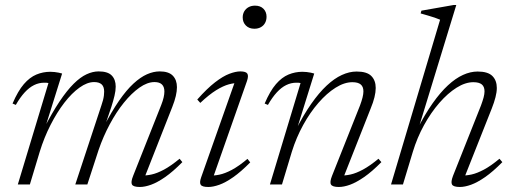

<svg xmlns="http://www.w3.org/2000/svg" viewBox="-20 -735 2048 765"><path d="M553 -20.5 545.5 -36Q562.5 -35 584.2 -39.8Q606 -44.5 633.5 -59.2Q661 -74 695.5 -102.5L706.5 -89Q669 -51 638 -29.5Q607 -8 582 1Q557 10 537.5 10Q511 10 505.8 0.2Q500.5 -9.5 510.5 -34.5L622.5 -317Q629 -333.5 632 -346.8Q635 -360 635 -370.5Q635 -389 625.2 -398.5Q615.5 -408 595.5 -408Q567 -408 535.5 -385.8Q504 -363.5 473.5 -325.8Q443 -288 417 -239.2Q391 -190.5 373 -138L328 0H280L384 -315Q388 -326.5 390.5 -336.2Q393 -346 394 -354.5Q395 -363 395 -370Q395 -389.5 385 -398.8Q375 -408 355 -408Q327.5 -408 296.8 -386Q266 -364 236.5 -325.8Q207 -287.5 181.5 -237.5Q156 -187.5 138.5 -131L99 0H51L173 -404Q170.5 -405 166.5 -405.2Q162.5 -405.5 156.5 -405.5Q135 -405.5 115.8 -396Q96.5 -386.5 78.5 -367Q60.5 -347.5 43 -317L30 -322.5Q51.5 -372.5 75 -399.8Q98.5 -427 125 -438Q151.5 -449 180.5 -449Q189 -449 197.5 -448Q206 -447 213.8 -445.5Q221.5 -444 227.5 -442L158 -220H153.5Q187.5 -286 217.2 -330.5Q247 -375 273.5 -401.2Q300 -427.5 324.8 -439Q349.5 -450.5 373 -450.5Q409.5 -450.5 425.2 -434.2Q441 -418 441 -390Q441 -373.5 436.2 -353.5Q431.5 -333.5 423.5 -308.5L396 -227.5H392Q424.5 -290.5 454.2 -333.5Q484 -376.5 511.8 -402Q539.5 -427.5 565.5 -439Q591.5 -450.5 616.5 -450.5Q652 -450.5 668.5 -433.5Q685 -416.5 685 -387.5Q685 -372 680.5 -352.5Q676 -333 666.5 -309Z M781.5 -28.5 918.5 -416.5 932 -404Q914.5 -405 892 -399Q869.5 -393 841.2 -375.5Q813 -358 778 -325L766 -338.5Q805 -382.5 836.8 -407Q868.5 -431.5 893.8 -441Q919 -450.5 937.5 -450.5Q960 -450.5 965.5 -441.5Q971 -432.5 964 -412L826.5 -20.5L814.5 -36Q831.5 -34.5 853.8 -39Q876 -43.5 903.8 -58.2Q931.5 -73 966 -102L977 -88Q940 -50.5 909.2 -29Q878.5 -7.5 853.8 1.2Q829 10 810 10Q785.5 10 779.8 1.2Q774 -7.5 781.5 -28.5ZM947 -665.5Q947 -679 953.2 -689.8Q959.5 -700.5 970.5 -706.5Q981.5 -712.5 996 -712.5Q1017.5 -712.5 1029.8 -700Q1042 -687.5 1042 -668.5Q1042 -654.5 1036.2 -643.8Q1030.5 -633 1019.5 -626.8Q1008.5 -620.5 993.5 -620.5Q972.5 -620.5 959.8 -633.2Q947 -646 947 -665.5Z M1047.5 -317 1034.5 -322.5Q1056 -372.5 1079.5 -399.8Q1103 -427 1129.5 -438Q1156 -449 1185 -449Q1193.5 -449 1202 -448Q1210.5 -447 1218.2 -445.5Q1226 -444 1232 -442L1161.5 -216H1158Q1189 -277 1220 -321.2Q1251 -365.5 1281.5 -394Q1312 -422.5 1342 -436.2Q1372 -450 1401 -450Q1442 -450 1459.5 -432.2Q1477 -414.5 1477 -384.5Q1477 -368 1472 -347.5Q1467 -327 1457 -303L1345.5 -20.5L1338 -36Q1355.5 -35 1377 -39.8Q1398.5 -44.5 1426 -59.2Q1453.5 -74 1488 -102.5L1499.5 -89Q1462 -51 1430.8 -29.5Q1399.5 -8 1374.8 1Q1350 10 1330 10Q1304.5 10 1298.8 0.2Q1293 -9.5 1303 -34.5L1414.5 -315Q1421 -332.5 1424.5 -346.5Q1428 -360.5 1428 -371Q1428 -389.5 1417.2 -398.5Q1406.5 -407.5 1384 -407.5Q1352 -407.5 1317 -385.5Q1282 -363.5 1248.8 -325.2Q1215.5 -287 1188 -237Q1160.5 -187 1143 -131L1103.5 0H1055.5L1177.5 -404Q1175 -405 1171 -405.2Q1167 -405.5 1161 -405.5Q1139.5 -405.5 1120.2 -396Q1101 -386.5 1083 -367Q1065 -347.5 1047.5 -317Z M1625 -130.5 1585.5 0H1538L1733.5 -656.5Q1724.5 -660.5 1711.8 -664.8Q1699 -669 1684.8 -673.2Q1670.5 -677.5 1656 -681.5L1659 -692.5L1787 -715H1798L1646.5 -220H1642.5Q1673 -280 1703.8 -323.5Q1734.5 -367 1764.8 -395Q1795 -423 1824.8 -436.5Q1854.5 -450 1883 -450Q1924 -450 1941.8 -432.2Q1959.5 -414.5 1959.5 -384.5Q1959.5 -368 1954.2 -347.5Q1949 -327 1939.5 -303L1827.5 -20.5L1820 -36Q1837.5 -35 1859 -39.8Q1880.5 -44.5 1908.2 -59.2Q1936 -74 1970 -102.5L1981.5 -89Q1944 -51 1913 -29.5Q1882 -8 1857 1Q1832 10 1812.5 10Q1786.5 10 1781 0.2Q1775.5 -9.5 1785 -34.5L1896.5 -315Q1903 -332.5 1906.8 -346.5Q1910.5 -360.5 1910.5 -371Q1910.5 -389.5 1899.8 -398.5Q1889 -407.5 1866 -407.5Q1834 -407.5 1799 -385.5Q1764 -363.5 1730.5 -325Q1697 -286.5 1669.5 -236.5Q1642 -186.5 1625 -130.5Z"/></svg>

Font: Newsreader 16pt 16pt Light
Style: Italic
Weight: 300
Italic angle: -17°
Version: Version 1.003